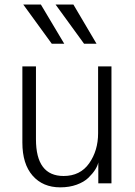

<svg xmlns="http://www.w3.org/2000/svg" viewBox="-20 -804 592 842"><path d="M82 -784.2H159.2L261.7 -612.3H207ZM223.6 -784.2H301.8L403.3 -612.3H348.6ZM78.1 -178.7V-512.7H137.7V-193.4Q137.7 -32.2 258.8 -32.2Q332 -32.2 371.1 -87.9Q410.2 -143.6 410.2 -219.7V-512.7H468.8V0H411.1V-91.8Q408.2 -77.1 397.5 -60.1Q386.7 -43 367.7 -24.4Q348.6 -5.9 316.4 5.9Q284.2 17.6 244.1 17.6Q168 17.6 123 -33.7Q78.1 -85 78.1 -178.7Z"/></svg>

Font: Gothic A1 Light
Style: Regular
Weight: 300
Version: Version 2.50